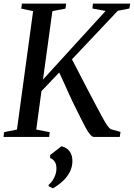

<svg xmlns="http://www.w3.org/2000/svg" viewBox="-30 -763 746 1070"><path d="M-10.5 0 -7 -26.5 64.5 -41 154.5 -701 88.5 -715 92 -743H338.5L335 -715L262 -701L209.5 -319.5L558.5 -702L485 -715.5L488 -743H695.5L691 -715.5L626.5 -703L371 -432.5Q381.5 -412.5 395.2 -385.8Q409 -359 424.2 -329.8Q439.5 -300.5 454 -272.5Q468.5 -244.5 480.5 -222Q500 -185.5 515.8 -155.2Q531.5 -125 544.5 -101.8Q557.5 -78.5 568 -63.5Q578.5 -48.5 587 -43L641.5 -28L637.5 0H492Q483 -1 471.5 -14.5Q460 -28 447.8 -50.5Q435.5 -73 422.5 -99.5Q409.5 -126 396 -152.5Q385 -173.5 372.2 -200.8Q359.5 -228 346.5 -257Q333.5 -286 321.5 -312.5Q309.5 -339 300 -359L201 -255L172 -41L247 -26.5L244 0ZM241 274.5V267.5Q255 255.5 264.8 240Q274.5 224.5 279.8 207.8Q285 191 284.5 174.5Q284.5 153 275 138.2Q265.5 123.5 249.5 118V101L312.5 52Q344 60 359 81.8Q374 103.5 373.5 136.5Q373 167 359.5 194.2Q346 221.5 321.5 244.8Q297 268 264.5 286.5Z"/></svg>

Font: Merriweather 96pt
Style: Italic
Weight: 400
Italic angle: -7.8°
Version: Version 2.101